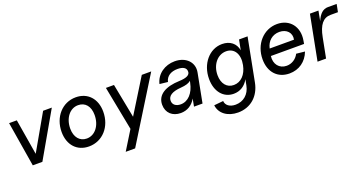

<svg xmlns="http://www.w3.org/2000/svg" viewBox="-39 -1156 3796 2011"><g transform="rotate(-20 1859.5 -150.0)"><path d="M150 0H257L544 -500H447L220 -103L154 -500H68Z M773 16C924 16 1036 -108 1036 -276C1036 -421 948 -516 815 -516C665 -516 553 -391 553 -224C553 -79 640 16 773 16ZM779 -70C701 -70 650 -131 650 -226C650 -343 718 -430 810 -430C890 -430 939 -371 939 -275C939 -157 871 -70 779 -70Z M1113 200H1218L1652 -500H1547L1311 -119L1237 -500H1147L1242 -9Z M1796 16C1868 16 1927 -20 1963 -85L1947 0H2042L2104 -322C2126 -431 2044 -516 1918 -516C1809 -516 1713 -452 1688 -346L1779 -336C1793 -399 1847 -430 1919 -430C1980 -430 2015 -408 2015 -369C2017 -329 1978 -308 1893 -305C1744 -300 1640 -246 1640 -132C1640 -41 1704 16 1796 16ZM1826 -70C1772 -70 1738 -98 1738 -141C1738 -196 1788 -227 1886 -234C1940 -238 1977 -249 1999 -269L1995 -250C1973 -139 1908 -70 1826 -70Z M2362 216C2501 216 2605 126 2633 -19L2726 -500H2631L2609 -388C2595 -466 2535 -516 2446 -516C2304 -516 2194 -386 2194 -218C2194 -78 2271 16 2386 16C2457 16 2515 -20 2551 -86L2538 -19C2520 72 2453 130 2365 130C2300 130 2256 97 2254 49L2151 59C2161 153 2246 216 2362 216ZM2418 -70C2341 -70 2291 -130 2291 -225C2291 -341 2364 -430 2460 -430C2553 -430 2601 -348 2578 -233C2558 -132 2497 -70 2418 -70Z M3008 16C3114 16 3199 -44 3237 -145L3142 -155C3115 -102 3064 -70 3007 -70C2925 -70 2873 -135 2885 -223H3255L3261 -259C3287 -405 3200 -516 3059 -516C2907 -516 2791 -387 2791 -219C2791 -76 2876 16 3008 16ZM3171 -301H2900C2916 -379 2975 -430 3053 -430C3135 -430 3186 -374 3171 -301Z M3324 0H3419L3462 -221C3487 -353 3537 -414 3620 -414H3702L3719 -500H3620C3567 -500 3526 -463 3495 -389L3516 -500H3421Z"/></g></svg>

Font: Uncut Sans Medium Italic
Style: Regular
Weight: 500
Italic angle: -11°
Designer: Kasper Nordkvist
Foundry: UNCUT.wtf
Version: Version 1.304;Glyphs 3.2 (3246)